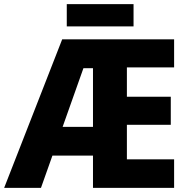

<svg xmlns="http://www.w3.org/2000/svg" viewBox="-23 -903 906 923"><path d="M814 0H424V-155H229L174 0H-3L276 -714H814V-579H587V-438H798V-303H587V-137H814ZM278 -293H424V-575H378ZM619 -883V-776H298V-883Z"/></svg>

Font: Noto Sans SemiCondensed ExtraBold
Style: Regular
Weight: 800
Width: 4
Designer: Monotype Design Team
Foundry: Monotype Imaging Inc.
Version: Version 2.013; ttfautohint (v1.8.4.7-5d5b)